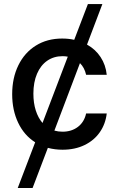

<svg xmlns="http://www.w3.org/2000/svg" viewBox="-20 -727 581 946"><path d="M408.7 -507.3Q450.2 -484.4 475.6 -445.8Q501 -407.2 505.9 -358.4H404.3Q396.5 -393.6 374 -416L248 -83.5Q267.1 -78.1 288.1 -78.1Q332.5 -78.1 363.8 -101.8Q395 -125.5 404.3 -168H505.9Q500 -116.2 471.9 -75.7Q443.8 -35.2 396.5 -12.2Q349.1 10.7 288.1 10.7Q250.5 10.7 215.8 1.5L140.6 199.2H67.4L153.3 -25.9Q99.1 -60.1 69.6 -122.1Q40 -184.1 40 -262.7Q40 -343.3 70.6 -405.5Q101.1 -467.8 156.7 -502.4Q212.4 -537.1 286.1 -537.1Q318.8 -537.1 345.7 -530.8L413.1 -707H484.4ZM189.5 -121.1 314 -447.8Q300.8 -450.2 288.1 -450.2Q245.1 -450.2 212.6 -427.7Q180.2 -405.3 162.4 -363.5Q144.5 -321.8 144.5 -265.6Q144.5 -219.7 156.2 -182.9Q168 -146 189.5 -121.1Z"/></svg>

Font: Pretendard Std Medium
Style: Regular
Weight: 500
Designer: Base glyphs from Inter by Rasmus Andersson; Hangeul glyphs from Noto Sans CJK(Source Han Sans) by Jang Soo-young and Kan
Foundry: Kil Hyung-jin
Version: Version 1.309